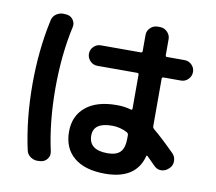

<svg xmlns="http://www.w3.org/2000/svg" viewBox="-89 -891 1177 1047"><g transform="rotate(10 500.0 -367.0)"><path d="M550.8 -211.9Q447.3 -211.9 447.3 -139.6Q447.3 -59.6 550.8 -59.6Q599.6 -59.6 621.6 -82.5Q643.6 -105.5 643.6 -157.2V-176.8Q643.6 -184.6 635.7 -190.4Q595.7 -211.9 550.8 -211.9ZM556.6 52.7Q445.3 52.7 384.8 2.4Q324.2 -47.9 324.2 -139.6Q324.2 -226.6 384.8 -276.9Q445.3 -327.1 556.6 -327.1Q599.6 -327.1 635.7 -316.4Q643.6 -314.5 643.6 -322.3V-510.7Q643.6 -519.5 634.8 -519.5H414.1Q390.6 -519.5 374 -536.6Q357.4 -553.7 357.4 -576.7Q357.4 -599.6 374 -616.2Q390.6 -632.8 414.1 -632.8H634.8Q643.6 -632.8 643.6 -641.6V-730.5Q643.6 -753.9 660.6 -770.5Q677.7 -787.1 701.2 -787.1H713.9Q737.3 -787.1 754.4 -770Q771.5 -752.9 771.5 -730.5V-641.6Q771.5 -632.8 779.3 -632.8H877Q900.4 -632.8 917 -616.2Q933.6 -599.6 933.6 -576.7Q933.6 -553.7 917 -536.6Q900.4 -519.5 877 -519.5H779.3Q771.5 -519.5 771.5 -510.7V-247.1Q771.5 -240.2 778.3 -233.4Q824.2 -196.3 900.4 -120.1Q916 -103.5 916 -79.6Q916 -55.7 899.4 -39.1L894.5 -35.2Q877.9 -19.5 855 -19Q832 -18.6 815.4 -36.1Q799.8 -52.7 769.5 -82Q763.7 -87.9 761.7 -79.1Q726.6 52.7 556.6 52.7ZM190.4 46.9Q166 49.8 145.5 36.6Q125 23.4 120.1 0Q83 -168.9 83 -359.9Q83 -550.8 120.1 -719.7Q125 -743.2 145.5 -756.3Q166 -769.5 190.4 -766.6L202.1 -765.6Q224.6 -762.7 237.3 -744.1Q250 -725.6 245.1 -704.1Q210 -545.9 210 -359.9Q210 -173.8 245.1 -15.6Q250 6.8 236.8 24.9Q223.6 43 202.1 45.9Z"/></g></svg>

Font: Rounded Mgen+ 1mn bold
Style: Bold
Weight: 700
Designer: [Source Han Sans]
Ryoko NISHIZUKA  (kana & ideographs); Paul D. Hunt (Latin, Greek & Cyrillic); Wenlong ZHANG  (bopomofo
Version: Version 1.059.20150602